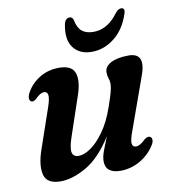

<svg xmlns="http://www.w3.org/2000/svg" viewBox="-77 -729 722 808"><g transform="rotate(-10 283.5 -325.5)"><path d="M519.5 -109Q527.5 -106 528.2 -95.8Q529 -85.5 521 -73Q497.5 -35 457.8 -12.2Q418 10.5 374.5 10.5Q310 10.5 310 -41.5Q310 -60.5 319.5 -85.8Q329 -111 342 -143Q288.5 -58 228.5 -23.8Q168.5 10.5 118 10.5Q59 10.5 48.8 -30.8Q38.5 -72 62 -138.5L120 -307Q132 -342 129.5 -356.8Q127 -371.5 113.5 -371.5Q105.5 -371.5 96.8 -366.5Q88 -361.5 75.5 -349Q62.5 -338 54 -342.5Q47.5 -345.5 46.5 -355.5Q45.5 -365.5 53.5 -380.5Q73 -416.5 109.8 -439Q146.5 -461.5 193 -461.5Q247 -461.5 259.5 -428Q272 -394.5 252.5 -336L193.5 -161.5Q179.5 -119 184 -100.5Q188.5 -82 212 -82Q235 -82 264 -102.2Q293 -122.5 321.2 -162.2Q349.5 -202 370 -261Q384.5 -302.5 390 -323.5Q395.5 -344.5 395.5 -357.5Q395.5 -370.5 391.2 -381.8Q387 -393 387 -407.5Q387 -432 414.5 -446.8Q442 -461.5 491 -461.5Q567.5 -461.5 528 -360.5L451.5 -147Q437 -108.5 439.2 -93.8Q441.5 -79 455.5 -79Q463.5 -79 473 -84Q482.5 -89 497 -103Q511 -113 519.5 -109ZM363.5 -585Q424.5 -585 469.5 -647.5Q482 -662.5 493.5 -662.5Q513.5 -662.5 503.5 -635.5Q482.5 -572.5 438.2 -538Q394 -503.5 342 -503.5Q290 -503.5 263.8 -538Q237.5 -572.5 249.5 -635.5Q254.5 -662.5 274.5 -662.5Q286 -662.5 290 -647.5Q296.5 -614 314.5 -599.5Q332.5 -585 363.5 -585Z"/></g></svg>

Font: Fraunces 72pt S050 SemiBold
Style: Italic
Weight: 600
Italic angle: -16°
Version: Version 1.000; ttfautohint (v1.8.3)